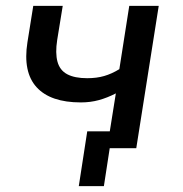

<svg xmlns="http://www.w3.org/2000/svg" viewBox="-20 -508 626 658"><path d="M336 130H250L279 -58H437L429 0H356ZM347 0 377 -188Q348 -173 319 -165Q290 -157 257 -157Q153 -157 105.5 -209Q58 -261 74 -363L94 -488H195L176 -371Q169 -326 177 -296.5Q185 -267 210.5 -253.5Q236 -240 279 -240Q311 -240 337 -247.5Q363 -255 389 -271L423 -488H524L447 0Z"/></svg>

Font: Nunito Sans 12pt SemiBold
Style: Italic
Weight: 600
Italic angle: -9°
Designer: Vernon Adams
Foundry: Vernon Adams
Version: Version 3.101;gftools[0.9.27]